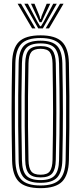

<svg xmlns="http://www.w3.org/2000/svg" viewBox="-20 -996 432 1024"><path d="M196.2 7.5Q115.5 7.5 80.9 -27Q46.2 -61.5 44.5 -139.8Q43 -215.2 42.4 -279.6Q41.8 -344 41.8 -404.2Q41.8 -464.5 42.5 -526.9Q43.2 -589.2 44.5 -660.2Q46.2 -738.8 81 -773.1Q115.8 -807.5 196.2 -807.5Q275.8 -807.5 310.6 -773.1Q345.5 -738.8 347.5 -660.2Q349.5 -567 350.1 -482.9Q350.8 -398.8 350 -315.2Q349.2 -231.8 347.5 -139.8Q345.5 -61.8 310.9 -27.1Q276.2 7.5 196.2 7.5ZM196.2 -6.8Q267.2 -6.8 297.8 -38.1Q328.2 -69.5 330 -140.2Q331.8 -231.5 332.5 -313.8Q333.2 -396 332.6 -479.9Q332 -563.8 330 -659.8Q328.2 -731.2 297.4 -762.2Q266.5 -793.2 196.2 -793.2Q123.5 -793.2 93.5 -761.6Q63.5 -730 62 -659.8Q60 -559.5 59.5 -476.9Q59 -394.2 59.6 -314Q60.2 -233.8 62 -140.2Q63.5 -70 93.5 -38.4Q123.5 -6.8 196.2 -6.8ZM196.2 -21Q133.5 -21 107.1 -48.8Q80.8 -76.5 79.5 -140.5Q77.5 -241 77 -323.5Q76.5 -406 77.1 -486.1Q77.8 -566.2 79.5 -659.5Q80.8 -723.8 107.2 -751.4Q133.8 -779 196.2 -779Q258.5 -779 284.8 -750.9Q311 -722.8 312.5 -659.2Q314 -582 314.8 -517.2Q315.5 -452.5 315.5 -392.8Q315.5 -333 314.8 -271.9Q314 -210.8 312.5 -141Q311 -78.2 285.1 -49.6Q259.2 -21 196.2 -21ZM196.2 -35.5Q250.2 -35.5 272 -60.5Q293.8 -85.5 295 -141.5Q296.5 -218 297.2 -281.6Q298 -345.2 298 -404.1Q298 -463 297.2 -524.5Q296.5 -586 295 -658.5Q293.8 -713.5 272.5 -739Q251.2 -764.5 196.2 -764.5Q142.2 -764.5 120.1 -740Q98 -715.5 97 -659.2Q95 -563.2 94.4 -481.8Q93.8 -400.2 94.4 -318.6Q95 -237 97 -141Q98 -83.5 120.6 -59.5Q143.2 -35.5 196.2 -35.5ZM196.2 -49.8Q151.8 -49.8 133.6 -70.9Q115.5 -92 114.5 -141.2Q112.5 -241.8 111.9 -324.1Q111.2 -406.5 112 -486.2Q112.8 -566 114.5 -658.8Q115.5 -708 133.5 -729.1Q151.5 -750.2 196.2 -750.2Q241.8 -750.2 259.1 -728.1Q276.5 -706 277.5 -658Q279 -579.2 279.8 -515.5Q280.5 -451.8 280.5 -393.8Q280.5 -335.8 279.8 -275.1Q279 -214.5 277.5 -142Q276.5 -93.8 259 -71.8Q241.5 -49.8 196.2 -49.8ZM196.2 -64.2Q232.8 -64.2 246 -83Q259.2 -101.8 260.2 -142.5Q261.5 -218.8 262.2 -280.9Q263 -343 263 -400.8Q263 -458.5 262.2 -520.2Q261.5 -582 260.2 -657.5Q259.2 -699.2 245.8 -717.5Q232.2 -735.8 196.2 -735.8Q161.2 -735.8 147 -718.5Q132.8 -701.2 132 -658.5Q130 -562.2 129.4 -481Q128.8 -399.8 129.4 -318.5Q130 -237.2 132 -141.8Q132.8 -100 146.6 -82.1Q160.5 -64.2 196.2 -64.2ZM74 -976H92.2L169 -844.5H151.2ZM109.8 -976H128.8L178.8 -881.2L193.8 -856.2H198.8L213.8 -881.2L263.8 -976H282.8L208.5 -844.5H184ZM145.2 -976H164L190.8 -910.5L194.8 -894.5H197.8L201.8 -910.5L229 -976H248L211.8 -899.8L201.5 -877.5H191.2L180.8 -899.8ZM300.2 -976H318.8L241.5 -844.5H223.5Z"/></svg>

Font: Big Shoulders Inline Display SemiBold
Style: Regular
Weight: 600
Designer: Patric King
Foundry: XO Type Co
Version: Version 1.000